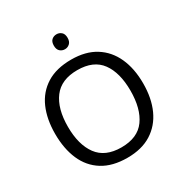

<svg xmlns="http://www.w3.org/2000/svg" viewBox="-206 -1076 1194 1246"><g transform="rotate(-30 390.5 -452.5)"><path d="M720 -358Q720 -247 682.5 -164.5Q645 -82 572 -36Q499 10 391 10Q280 10 206.5 -36Q133 -82 97 -165Q61 -248 61 -359Q61 -469 97 -551Q133 -633 206.5 -679Q280 -725 392 -725Q499 -725 572 -679.5Q645 -634 682.5 -551.5Q720 -469 720 -358ZM156 -358Q156 -223 213 -145.5Q270 -68 391 -68Q513 -68 569 -145.5Q625 -223 625 -358Q625 -493 569 -569.5Q513 -646 392 -646Q271 -646 213.5 -569.5Q156 -493 156 -358ZM392 -915Q412 -915 427.5 -901.5Q443 -888 443 -859Q443 -831 427.5 -817Q412 -803 392 -803Q370 -803 355 -817Q340 -831 340 -859Q340 -888 355 -901.5Q370 -915 392 -915Z"/></g></svg>

Font: RS Noto Sans
Style: Regular
Weight: 400
Designer: Monotype Design Team
Foundry: Monotype Imaging Inc.
Version: Version 3.10